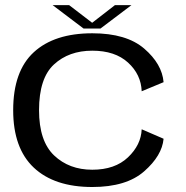

<svg xmlns="http://www.w3.org/2000/svg" viewBox="-20 -725 726 750"><path d="M340.5 5.5Q192.5 5.5 112 -70.2Q31.5 -146 31.5 -294.5Q31.5 -447 112 -521Q192.5 -595 340.5 -595Q474 -595 543.5 -535Q613 -475 619 -404L533.5 -368.5Q531 -434 480.2 -480.5Q429.5 -527 340.5 -527Q249 -527 190.8 -473.2Q132.5 -419.5 132.5 -294.5Q132.5 -174 191.2 -118Q250 -62 340.5 -62Q429 -62 480 -110.5Q531 -159 533.5 -220L619 -183Q613 -117 543.2 -55.8Q473.5 5.5 340.5 5.5ZM306.5 -613.5 185.5 -705H250L340 -636L429 -705H493.5L372.5 -613.5Z"/></svg>

Font: Anybody ExtraExpanded
Style: Regular
Weight: 400
Width: 8
Designer: Tyler Finck
Foundry: Etcetera Type Company
Version: Version 1.010; ttfautohint (v1.8.3) -l 8 -r 50 -G 200 -x 14 